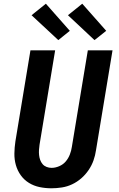

<svg xmlns="http://www.w3.org/2000/svg" viewBox="-20 -1006 640 1034"><path d="M257 8Q224 8 193 1.5Q162 -5 136 -21Q110 -37 92 -62Q74 -87 65.5 -117Q57 -147 57.5 -179.5Q58 -212 63 -245L144 -735H277L193 -227Q191 -213 190 -199Q189 -185 190.5 -171Q192 -157 196.5 -144.5Q201 -132 209.5 -122Q218 -112 231 -107Q244 -102 258 -102Q278 -102 299 -111Q320 -120 334 -136.5Q348 -153 356 -173.5Q364 -194 367 -215L453 -735H586L497 -197Q493 -169 483.5 -142Q474 -115 457 -90Q440 -65 417.5 -45.5Q395 -26 368.5 -13.5Q342 -1 313.5 3.5Q285 8 257 8ZM489 -790 346 -924 423 -986 552 -840ZM294 -790 150 -924 227 -986 356 -840Z"/></svg>

Font: Iosevka Aile Extrabold
Style: Italic
Weight: 800
Italic angle: -9°
Designer: Belleve Invis
Foundry: Belleve Invis
Version: Version 31.1.0; ttfautohint (v1.8.4)